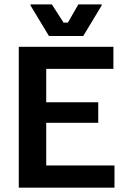

<svg xmlns="http://www.w3.org/2000/svg" viewBox="-20 -866 588 886"><path d="M364.2 -700 449.2 -840.8V-845.8H341.7L293.3 -761.7H273.3L219.2 -845.8H120.8V-840.8L205.8 -700ZM508.3 0V-102.5H193.3V-299.2H433.3V-394.2H193.3V-548.3H503.3V-650H66.7V0Z"/></svg>

Font: Familjen Grotesk SemiBold
Style: Regular
Weight: 600
Designer: Anders Wikstroem, Jonas Baeckman, Matilda Gysing, Kristian Moeller
Foundry: Familjen STHLM AB
Version: Version 2.000